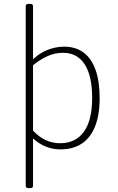

<svg xmlns="http://www.w3.org/2000/svg" viewBox="-20 -772 613 1000"><path d="M130 208Q122 208 118 205Q114 202 114 196V-740Q114 -746 118 -749Q122 -752 130 -752H136Q144 -752 148 -749Q152 -746 152 -740V-439H131Q150 -464 173.5 -481.5Q197 -499 221.5 -509.5Q246 -520 269.5 -524.5Q293 -529 313 -529Q374 -529 415 -498.5Q456 -468 477.5 -408.5Q499 -349 499 -261Q499 -174 475.5 -114.5Q452 -55 406.5 -24.5Q361 6 295 6Q268 6 243 -0.5Q218 -7 195.5 -19.5Q173 -32 152 -51V196Q152 202 148 205Q144 208 136 208ZM293 -26Q374 -26 417 -86Q460 -146 460 -261Q460 -377 421 -437Q382 -497 308 -497Q265 -497 226 -479Q187 -461 152 -432V-92Q182 -59 217.5 -42.5Q253 -26 293 -26Z"/></svg>

Font: Asap Thin
Style: Regular
Weight: 250
Designer: Pablo Cosgaya
Foundry: Omnibus-Type
Version: Version 3.001